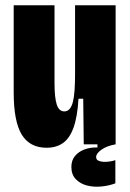

<svg xmlns="http://www.w3.org/2000/svg" viewBox="-20 -548 495 729"><path d="M157 13Q93 13 62.5 -37Q32 -87 32 -197V-528H187V-233Q187 -177 195.5 -151Q204 -125 224 -125Q236 -125 244 -134Q252 -143 256.5 -160Q261 -177 263 -204Q265 -231 265 -267V-528H419V-232V0H298L296 -173H278Q274 -104 259 -63Q244 -22 218.5 -4.5Q193 13 157 13ZM418 148Q395 157 366 160Q337 163 311 156.5Q285 150 268 132.5Q251 115 251 86Q251 61 264.5 44.5Q278 28 300.5 19.5Q323 11 350 12V-6H419V0Q385 6 365 20.5Q345 35 345 48Q345 58 353.5 62Q362 66 373.5 66.5Q385 67 397.5 65Q410 63 418 60Z"/></svg>

Font: Bricolage Grotesque 48pt Condensed ExtraBold
Style: Regular
Weight: 800
Width: 3
Designer: Mathieu Triay
Foundry: Atelier Triay
Version: Version 1.001;gftools[0.9.33.dev8+g029e19f]